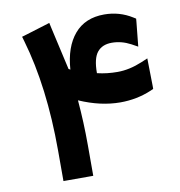

<svg xmlns="http://www.w3.org/2000/svg" viewBox="-74 -712 728 778"><g transform="rotate(-10 289.5 -322.5)"><path d="M335.9 -408.7Q374.5 -399.4 418 -399.4Q466.8 -399.4 519.5 -421.4L545.9 -432.6L546.4 -403.8L547.9 -319.8V-306.6L536.1 -301.3Q476.1 -275.9 408.2 -275.9Q326.7 -275.9 239.7 -314Q247.6 -222.7 247.6 -127V-21.5V-2H228H144.5H125V-21.5V-127Q125 -389.2 66.9 -588.4L61.5 -606.9L79.6 -612.3L159.2 -636.7L179.7 -643.1L184.1 -622.6L224.1 -445.8Q224.1 -445.8 225.8 -444.8Q227.5 -443.8 229.2 -443.1Q231 -442.4 231 -441.9Q237.3 -534.2 281.5 -586.2Q325.7 -638.2 404.3 -638.2Q466.8 -638.2 519 -605.5L529.3 -599.1L528.3 -586.9L521 -515.1L518.1 -485.8L492.2 -500Q454.6 -520 414.6 -520Q375.5 -520 355 -494.9Q334.5 -469.7 334.5 -409.7V-409.2Q335 -408.7 335.9 -408.7Z"/></g></svg>

Font: Shabnam FD
Style: Bold
Weight: 700
Foundry: DejaVu fonts team - Redesigned by Saber Rastikerdar - Based on Vazir font
Version: Version 5.00;October 20, 2019;FontCreator 12.0.0.2547 64-bit